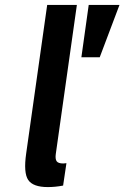

<svg xmlns="http://www.w3.org/2000/svg" viewBox="-20 -750 505 780"><path d="M171.7 -730 86.4 -126.9Q75 -47.9 94.6 -18.9Q114.1 10 174.4 10Q188.6 10 203.6 8.6Q218.6 7.3 236.4 3.9L249.9 -87.1Q238.1 -85.9 237.1 -85.9Q216.4 -85.9 210.1 -95Q203.9 -104.1 206.6 -124.1L292.3 -730ZM310.6 -517.3H385.1L465.4 -730H340.4Z"/></svg>

Font: Secuela ExtLt
Style: Italic
Weight: 200
Italic angle: -8°
Designer: Fernando Haro
Foundry: deFharo
Version: Version 1.704